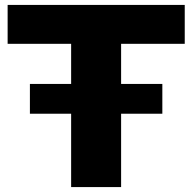

<svg xmlns="http://www.w3.org/2000/svg" viewBox="-20 -760 781 780"><path d="M269 0V-582H11V-740H730.5V-582H472V0ZM101.5 -298V-419H639.5V-298Z"/></svg>

Font: Encode Sans Expanded ExtraBold
Style: Regular
Weight: 800
Width: 7
Designer: Multiple Designers
Foundry: Impallari Type
Version: Version 3.000; ttfautohint (v1.8.3) -l 8 -r 50 -G 200 -x 14 